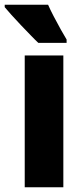

<svg xmlns="http://www.w3.org/2000/svg" viewBox="-53 -786 338 806"><path d="M212.9 0H50.8V-553.2H212.9ZM148.9 -766.1Q157.2 -746.6 172.4 -717.5Q187.5 -688.5 202.6 -661.4Q217.8 -634.3 226.6 -620.1V-606H107.9Q95.7 -617.2 76.2 -637.5Q56.6 -657.7 34.9 -680.4Q13.2 -703.1 -5.1 -723.6Q-23.4 -744.1 -33.2 -755.9V-766.1Z"/></svg>

Font: Open Sans Condensed ExtraBold
Style: Regular
Weight: 800
Width: 3
Designer: Monotype Design Team
Foundry: Monotype Imaging Inc.
Version: Version 3.000; ttfautohint (v1.8.4)